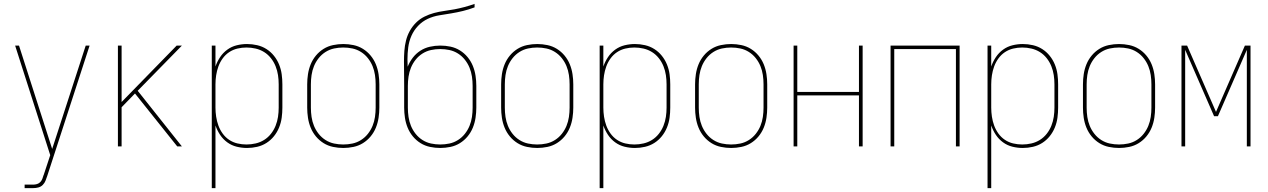

<svg xmlns="http://www.w3.org/2000/svg" viewBox="-20 -755 6540 990"><path d="M107 215V197H151Q161 197 171 194Q181 191 188 183.5Q195 176 198.5 166.5Q202 157 205 147L206 146V145Q206 145 206 145Q206 145 206 145L239 45L58 -520H78L249 13L422 -520H442L224 151Q220 163 215 176Q210 189 200.5 198.5Q191 208 178 211.5Q165 215 151 215Z M588 0V-520H607V-229L891 -520H918L690 -287L918 0H894L676 -273L607 -202V0Z M1072 215V-520H1091V-412Q1100 -438 1115 -460.5Q1130 -483 1152 -499Q1174 -515 1200.5 -521.5Q1227 -528 1254 -528Q1280 -528 1306 -522Q1332 -516 1354 -502Q1376 -488 1392.5 -467.5Q1409 -447 1419 -422.5Q1429 -398 1432.5 -372Q1436 -346 1436 -320V-200Q1436 -174 1432.5 -148Q1429 -122 1419 -97.5Q1409 -73 1392.5 -52.5Q1376 -32 1354 -18Q1332 -4 1306 2Q1280 8 1254 8Q1227 8 1200.5 1.5Q1174 -5 1152 -21Q1130 -37 1115 -59.5Q1100 -82 1091 -108V215ZM1251 -10Q1275 -10 1298.5 -15.5Q1322 -21 1342 -33.5Q1362 -46 1377 -65Q1392 -84 1401 -106.5Q1410 -129 1413.5 -152.5Q1417 -176 1417 -200V-320Q1417 -344 1413.5 -367.5Q1410 -391 1401 -413.5Q1392 -436 1377 -455Q1362 -474 1342 -486.5Q1322 -499 1298.5 -504.5Q1275 -510 1251 -510Q1227 -510 1204 -504.5Q1181 -499 1161.5 -486Q1142 -473 1128 -453.5Q1114 -434 1106 -412Q1098 -390 1094.5 -366.5Q1091 -343 1091 -320V-200Q1091 -177 1094.5 -153.5Q1098 -130 1106 -108Q1114 -86 1128 -66.5Q1142 -47 1161.5 -34Q1181 -21 1204 -15.5Q1227 -10 1251 -10Z M1750 8Q1724 8 1697.5 2.5Q1671 -3 1648.5 -17Q1626 -31 1609 -51.5Q1592 -72 1582 -96.5Q1572 -121 1568 -147.5Q1564 -174 1564 -200V-320Q1564 -346 1568 -372.5Q1572 -399 1582 -423.5Q1592 -448 1609 -468.5Q1626 -489 1648.5 -503Q1671 -517 1697.5 -522.5Q1724 -528 1750 -528Q1776 -528 1802.5 -522.5Q1829 -517 1851.5 -503Q1874 -489 1891 -468.5Q1908 -448 1918 -423.5Q1928 -399 1932 -372.5Q1936 -346 1936 -320V-200Q1936 -174 1932 -147.5Q1928 -121 1918 -96.5Q1908 -72 1891 -51.5Q1874 -31 1851.5 -17Q1829 -3 1802.5 2.5Q1776 8 1750 8ZM1750 -10Q1774 -10 1797.5 -15Q1821 -20 1841.5 -33Q1862 -46 1877 -65Q1892 -84 1901 -106Q1910 -128 1913.5 -152Q1917 -176 1917 -200V-320Q1917 -344 1913.5 -368Q1910 -392 1901 -414Q1892 -436 1877 -455Q1862 -474 1841.5 -487Q1821 -500 1797.5 -505Q1774 -510 1750 -510Q1726 -510 1702.5 -505Q1679 -500 1658.5 -487Q1638 -474 1623 -455Q1608 -436 1599 -414Q1590 -392 1586.5 -368Q1583 -344 1583 -320V-200Q1583 -176 1586.5 -152Q1590 -128 1599 -106Q1608 -84 1623 -65Q1638 -46 1658.5 -33Q1679 -20 1702.5 -15Q1726 -10 1750 -10Z M2250 8Q2224 8 2197.5 2.5Q2171 -3 2148.5 -17Q2126 -31 2109 -51.5Q2092 -72 2082 -96.5Q2072 -121 2068 -147.5Q2064 -174 2064 -200V-312Q2064 -344 2063.5 -376Q2063 -408 2063 -439Q2063 -466 2065 -493Q2067 -520 2073.5 -546Q2080 -572 2093 -595.5Q2106 -619 2125 -638Q2144 -657 2168 -669Q2192 -681 2218 -688Q2244 -695 2270.5 -698.5Q2297 -702 2323.5 -707Q2350 -712 2376 -719Q2402 -726 2427 -735V-717Q2398 -706 2367.5 -698.5Q2337 -691 2306.5 -686Q2276 -681 2245 -676Q2214 -671 2186 -658Q2158 -645 2136 -622Q2114 -599 2101.5 -570.5Q2089 -542 2085 -511Q2081 -480 2081 -449Q2081 -439 2081.5 -430Q2082 -421 2082 -411Q2092 -436 2108.5 -457.5Q2125 -479 2147.5 -493.5Q2170 -508 2196.5 -514Q2223 -520 2250 -520Q2277 -520 2303 -514.5Q2329 -509 2351.5 -495Q2374 -481 2391 -460.5Q2408 -440 2418 -415.5Q2428 -391 2432 -364.5Q2436 -338 2436 -312V-200Q2436 -174 2432 -147.5Q2428 -121 2418 -96.5Q2408 -72 2391 -51.5Q2374 -31 2351.5 -17Q2329 -3 2302.5 2.5Q2276 8 2250 8ZM2250 -10Q2274 -10 2297.5 -15Q2321 -20 2341.5 -33Q2362 -46 2377 -65Q2392 -84 2401 -106Q2410 -128 2413.5 -152Q2417 -176 2417 -200V-312Q2417 -336 2413.5 -360Q2410 -384 2401 -406Q2392 -428 2377 -447Q2362 -466 2341.5 -479Q2321 -492 2297.5 -497Q2274 -502 2250 -502Q2226 -502 2202.5 -497Q2179 -492 2158.5 -479Q2138 -466 2123 -447Q2108 -428 2099 -406Q2090 -384 2086.5 -360Q2083 -336 2083 -312V-200Q2083 -176 2086.5 -152Q2090 -128 2099 -106Q2108 -84 2123 -65Q2138 -46 2158.5 -33Q2179 -20 2202.5 -15Q2226 -10 2250 -10Z M2750 8Q2724 8 2697.5 2.5Q2671 -3 2648.5 -17Q2626 -31 2609 -51.5Q2592 -72 2582 -96.5Q2572 -121 2568 -147.5Q2564 -174 2564 -200V-320Q2564 -346 2568 -372.5Q2572 -399 2582 -423.5Q2592 -448 2609 -468.5Q2626 -489 2648.5 -503Q2671 -517 2697.5 -522.5Q2724 -528 2750 -528Q2776 -528 2802.5 -522.5Q2829 -517 2851.5 -503Q2874 -489 2891 -468.5Q2908 -448 2918 -423.5Q2928 -399 2932 -372.5Q2936 -346 2936 -320V-200Q2936 -174 2932 -147.5Q2928 -121 2918 -96.5Q2908 -72 2891 -51.5Q2874 -31 2851.5 -17Q2829 -3 2802.5 2.5Q2776 8 2750 8ZM2750 -10Q2774 -10 2797.5 -15Q2821 -20 2841.5 -33Q2862 -46 2877 -65Q2892 -84 2901 -106Q2910 -128 2913.5 -152Q2917 -176 2917 -200V-320Q2917 -344 2913.5 -368Q2910 -392 2901 -414Q2892 -436 2877 -455Q2862 -474 2841.5 -487Q2821 -500 2797.5 -505Q2774 -510 2750 -510Q2726 -510 2702.5 -505Q2679 -500 2658.5 -487Q2638 -474 2623 -455Q2608 -436 2599 -414Q2590 -392 2586.5 -368Q2583 -344 2583 -320V-200Q2583 -176 2586.5 -152Q2590 -128 2599 -106Q2608 -84 2623 -65Q2638 -46 2658.5 -33Q2679 -20 2702.5 -15Q2726 -10 2750 -10Z M3072 215V-520H3091V-412Q3100 -438 3115 -460.5Q3130 -483 3152 -499Q3174 -515 3200.5 -521.5Q3227 -528 3254 -528Q3280 -528 3306 -522Q3332 -516 3354 -502Q3376 -488 3392.5 -467.5Q3409 -447 3419 -422.5Q3429 -398 3432.5 -372Q3436 -346 3436 -320V-200Q3436 -174 3432.5 -148Q3429 -122 3419 -97.5Q3409 -73 3392.5 -52.5Q3376 -32 3354 -18Q3332 -4 3306 2Q3280 8 3254 8Q3227 8 3200.5 1.5Q3174 -5 3152 -21Q3130 -37 3115 -59.5Q3100 -82 3091 -108V215ZM3251 -10Q3275 -10 3298.5 -15.5Q3322 -21 3342 -33.5Q3362 -46 3377 -65Q3392 -84 3401 -106.5Q3410 -129 3413.5 -152.5Q3417 -176 3417 -200V-320Q3417 -344 3413.5 -367.5Q3410 -391 3401 -413.5Q3392 -436 3377 -455Q3362 -474 3342 -486.5Q3322 -499 3298.5 -504.5Q3275 -510 3251 -510Q3227 -510 3204 -504.5Q3181 -499 3161.5 -486Q3142 -473 3128 -453.5Q3114 -434 3106 -412Q3098 -390 3094.5 -366.5Q3091 -343 3091 -320V-200Q3091 -177 3094.5 -153.5Q3098 -130 3106 -108Q3114 -86 3128 -66.5Q3142 -47 3161.5 -34Q3181 -21 3204 -15.5Q3227 -10 3251 -10Z M3750 8Q3724 8 3697.5 2.5Q3671 -3 3648.5 -17Q3626 -31 3609 -51.5Q3592 -72 3582 -96.5Q3572 -121 3568 -147.5Q3564 -174 3564 -200V-320Q3564 -346 3568 -372.5Q3572 -399 3582 -423.5Q3592 -448 3609 -468.5Q3626 -489 3648.5 -503Q3671 -517 3697.5 -522.5Q3724 -528 3750 -528Q3776 -528 3802.5 -522.5Q3829 -517 3851.5 -503Q3874 -489 3891 -468.5Q3908 -448 3918 -423.5Q3928 -399 3932 -372.5Q3936 -346 3936 -320V-200Q3936 -174 3932 -147.5Q3928 -121 3918 -96.5Q3908 -72 3891 -51.5Q3874 -31 3851.5 -17Q3829 -3 3802.5 2.5Q3776 8 3750 8ZM3750 -10Q3774 -10 3797.5 -15Q3821 -20 3841.5 -33Q3862 -46 3877 -65Q3892 -84 3901 -106Q3910 -128 3913.5 -152Q3917 -176 3917 -200V-320Q3917 -344 3913.5 -368Q3910 -392 3901 -414Q3892 -436 3877 -455Q3862 -474 3841.5 -487Q3821 -500 3797.5 -505Q3774 -510 3750 -510Q3726 -510 3702.5 -505Q3679 -500 3658.5 -487Q3638 -474 3623 -455Q3608 -436 3599 -414Q3590 -392 3586.5 -368Q3583 -344 3583 -320V-200Q3583 -176 3586.5 -152Q3590 -128 3599 -106Q3608 -84 3623 -65Q3638 -46 3658.5 -33Q3679 -20 3702.5 -15Q3726 -10 3750 -10Z M4072 0V-520H4091V-281H4409V-520H4428V0H4409V-263H4091V0Z M4572 0V-520H4928V0H4909V-502H4591V0Z M5072 215V-520H5091V-412Q5100 -438 5115 -460.5Q5130 -483 5152 -499Q5174 -515 5200.5 -521.5Q5227 -528 5254 -528Q5280 -528 5306 -522Q5332 -516 5354 -502Q5376 -488 5392.5 -467.5Q5409 -447 5419 -422.5Q5429 -398 5432.5 -372Q5436 -346 5436 -320V-200Q5436 -174 5432.5 -148Q5429 -122 5419 -97.5Q5409 -73 5392.5 -52.5Q5376 -32 5354 -18Q5332 -4 5306 2Q5280 8 5254 8Q5227 8 5200.5 1.5Q5174 -5 5152 -21Q5130 -37 5115 -59.5Q5100 -82 5091 -108V215ZM5251 -10Q5275 -10 5298.5 -15.5Q5322 -21 5342 -33.5Q5362 -46 5377 -65Q5392 -84 5401 -106.5Q5410 -129 5413.5 -152.5Q5417 -176 5417 -200V-320Q5417 -344 5413.5 -367.5Q5410 -391 5401 -413.5Q5392 -436 5377 -455Q5362 -474 5342 -486.5Q5322 -499 5298.5 -504.5Q5275 -510 5251 -510Q5227 -510 5204 -504.5Q5181 -499 5161.5 -486Q5142 -473 5128 -453.5Q5114 -434 5106 -412Q5098 -390 5094.5 -366.5Q5091 -343 5091 -320V-200Q5091 -177 5094.5 -153.5Q5098 -130 5106 -108Q5114 -86 5128 -66.5Q5142 -47 5161.5 -34Q5181 -21 5204 -15.5Q5227 -10 5251 -10Z M5750 8Q5724 8 5697.5 2.5Q5671 -3 5648.5 -17Q5626 -31 5609 -51.5Q5592 -72 5582 -96.5Q5572 -121 5568 -147.5Q5564 -174 5564 -200V-320Q5564 -346 5568 -372.5Q5572 -399 5582 -423.5Q5592 -448 5609 -468.5Q5626 -489 5648.5 -503Q5671 -517 5697.5 -522.5Q5724 -528 5750 -528Q5776 -528 5802.5 -522.5Q5829 -517 5851.5 -503Q5874 -489 5891 -468.5Q5908 -448 5918 -423.5Q5928 -399 5932 -372.5Q5936 -346 5936 -320V-200Q5936 -174 5932 -147.5Q5928 -121 5918 -96.5Q5908 -72 5891 -51.5Q5874 -31 5851.5 -17Q5829 -3 5802.5 2.5Q5776 8 5750 8ZM5750 -10Q5774 -10 5797.5 -15Q5821 -20 5841.5 -33Q5862 -46 5877 -65Q5892 -84 5901 -106Q5910 -128 5913.5 -152Q5917 -176 5917 -200V-320Q5917 -344 5913.5 -368Q5910 -392 5901 -414Q5892 -436 5877 -455Q5862 -474 5841.5 -487Q5821 -500 5797.5 -505Q5774 -510 5750 -510Q5726 -510 5702.5 -505Q5679 -500 5658.5 -487Q5638 -474 5623 -455Q5608 -436 5599 -414Q5590 -392 5586.5 -368Q5583 -344 5583 -320V-200Q5583 -176 5586.5 -152Q5590 -128 5599 -106Q5608 -84 5623 -65Q5638 -46 5658.5 -33Q5679 -20 5702.5 -15Q5726 -10 5750 -10Z M6072 0V-520H6101L6250 -178L6399 -520H6428V0H6409V-498L6260 -156H6240L6091 -498V0Z"/></svg>

Font: Iosevka SS04 Thin
Style: Regular
Weight: 100
Monospace: yes
Designer: Belleve Invis
Foundry: Belleve Invis
Version: Version 19.0.0; ttfautohint (v1.8.4)